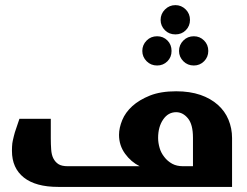

<svg xmlns="http://www.w3.org/2000/svg" viewBox="-20 -733 970 753"><path d="M609.9 -654.8Q609.9 -678.7 627 -695.8Q644 -712.9 668 -712.9Q691.4 -712.9 708.5 -695.8Q725.1 -679.2 725.1 -654.8Q725.1 -630.9 708.5 -614.3Q692.4 -598.1 668 -598.1Q643.1 -598.1 627 -614.3Q609.9 -631.3 609.9 -654.8ZM538.1 -533.2Q538.1 -557.1 555.2 -574.2Q571.8 -590.8 596.2 -590.8Q620.1 -590.8 636.7 -574.2Q652.8 -558.1 652.8 -533.2Q652.8 -508.8 636.7 -492.7Q620.1 -476.1 596.2 -476.1Q571.8 -476.1 555.2 -492.7Q538.1 -509.8 538.1 -533.2ZM682.1 -533.2Q682.1 -557.1 699.2 -574.2Q715.8 -590.8 740.2 -590.8Q763.7 -590.8 780.3 -574.2Q796.9 -557.6 796.9 -533.2Q796.9 -509.3 780.3 -492.7Q763.7 -476.1 740.2 -476.1Q715.8 -476.1 699.2 -492.7Q682.1 -509.8 682.1 -533.2ZM179.2 -190.9Q179.2 -167 180.7 -147Q182.1 -126 189 -112.3Q196.3 -97.7 209 -89.4Q221.7 -81.1 246.1 -81.1H527.8Q493.7 -98.1 470.7 -129.9Q446.8 -162.6 446.8 -204.1Q446.8 -231.4 459.5 -262.2Q471.7 -292 499 -316.9Q525.9 -341.3 568.4 -358.4Q610.4 -375 670.9 -375Q724.6 -375 766.1 -360.8Q805.7 -347.2 834.5 -321.8Q862.3 -296.9 876 -263.7Q890.1 -229.5 890.1 -191.9V0H208Q120.1 0 73.7 -36.6Q26.9 -73.7 26.9 -141.1V-144Q26.9 -157.7 28.3 -170.9Q29.3 -178.7 34.2 -198.7Q37.6 -213.4 43.5 -229.5L56.2 -267.1H179.2ZM736.8 -192.9Q736.8 -244.6 717.3 -268.6Q697.3 -293 670.9 -293Q639.6 -293 620.1 -264.6Q600.1 -235.8 600.1 -191.9Q600.1 -172.9 606 -152.8Q611.3 -133.8 624.5 -117.2Q636.7 -101.1 655.3 -90.8Q672.9 -81.1 698.2 -81.1H736.8Z"/></svg>

Font: SimahzazaarabicW05-Bold
Style: Regular
Weight: 700
Designer: Ahmed zaza
Foundry: Ahmed zaza
Version: Version 1.001